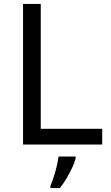

<svg xmlns="http://www.w3.org/2000/svg" viewBox="-20 -734 564 975"><path d="M97 0V-714H187V-80H499V0ZM364 70Q360 88 347.5 115.5Q335 143 318.5 171Q302 199 284 221H236V209Q244 192 252.5 165.5Q261 139 268 110.5Q275 82 277 61H364Z"/></svg>

Font: Noto Sans Old North Arabian
Style: Regular
Weight: 400
Designer: Monotype Design Team
Foundry: Monotype Imaging Inc.
Version: Version 2.001; ttfautohint (v1.8.4.7-5d5b)